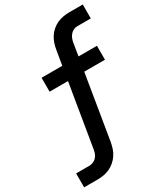

<svg xmlns="http://www.w3.org/2000/svg" viewBox="-262 -833 996 1147"><g transform="rotate(-30 236.5 -260.0)"><path d="M-33 215V119H60Q73 119 86.5 113Q100 107 109.5 96Q119 85 123.5 71.5Q128 58 130 45L201 -383H74V-479H217L234 -580Q237 -601 244 -621.5Q251 -642 263 -661Q275 -680 292.5 -695Q310 -710 330 -719Q350 -728 371.5 -731.5Q393 -735 414 -735H506V-639H413Q400 -639 387 -633Q374 -627 364.5 -616Q355 -605 350 -591.5Q345 -578 343 -565L329 -479H456V-383H313L240 60Q236 81 229.5 101.5Q223 122 210.5 141Q198 160 180.5 175Q163 190 143 199Q123 208 101.5 211.5Q80 215 59 215Z"/></g></svg>

Font: Iosevka Curly
Style: Bold Italic
Weight: 700
Italic angle: -9°
Monospace: yes
Designer: Belleve Invis
Foundry: Belleve Invis
Version: Version 22.1.2; ttfautohint (v1.8.4)